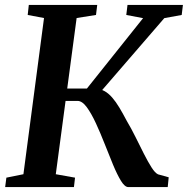

<svg xmlns="http://www.w3.org/2000/svg" viewBox="-20 -763 766 783"><path d="M503.5 0Q489 0 473.5 -25.2Q458 -50.5 441.2 -90.8Q424.5 -131 407 -175.8Q389.5 -220.5 371 -260.5Q352.5 -300.5 333.8 -326Q315 -351.5 296 -351.5H211.5L218 -402H334.5L563.5 -689L495 -702L500 -743H726L721 -702L650 -689L361 -354.5L371 -400Q390 -400.5 406.2 -391.5Q422.5 -382.5 437.5 -365.2Q452.5 -348 467 -323.8Q481.5 -299.5 497 -270Q515.5 -239 533 -203.5Q550.5 -168 567 -135.5Q583.5 -103 598 -80.2Q612.5 -57.5 624.5 -52L668 -40L664 0ZM1 0 6 -38.5 75.5 -52.5 159.5 -689.5 93 -702 97.5 -743H376.5L371.5 -702L292.5 -689.5L207.5 -52.5L286 -38.5L281.5 0Z"/></svg>

Font: Merriweather 48pt SemiBold
Style: Italic
Weight: 600
Italic angle: -7.8°
Designer: Eben Sorkin
Foundry: Eben Sorkin
Version: Version 2.101